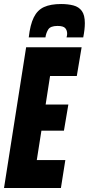

<svg xmlns="http://www.w3.org/2000/svg" viewBox="-38 -935 442 955"><path d="M-18 0 92 -700H368L344 -557H211L189 -415H302L280 -285H168L145 -139H287L265 0ZM266 -915Q300 -915 327 -908Q354 -901 369 -880.5Q384 -860 384 -820Q384 -789 376 -749H293Q295 -756 295.5 -760Q296 -764 296 -768Q296 -784 286.5 -795Q277 -806 248 -806Q213 -806 202 -788.5Q191 -771 188 -749H105Q112 -812 130 -848.5Q148 -885 181 -900Q214 -915 266 -915Z"/></svg>

Font: Georama ExtraCondensed ExtraBold
Style: Italic
Weight: 800
Width: 2
Italic angle: -9°
Designer: Jean-Baptiste Levee
Foundry: Production Type
Version: Version 1.000